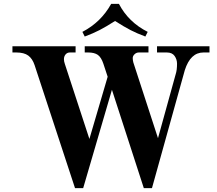

<svg xmlns="http://www.w3.org/2000/svg" viewBox="-20 -950 1116 988"><path d="M44 -680V-712H369V-680H340Q326 -680 317.5 -670Q309 -660 309 -645Q309 -634 314 -620L440 -235L534 -555L512 -622Q501 -655 483.5 -667.5Q466 -680 433 -680H416V-712H744V-680H695Q682 -680 672.5 -671Q663 -662 663 -651Q663 -641 666 -629L793 -239L884 -568Q891 -589 891 -622Q891 -644 878.5 -662Q866 -680 838 -680H788V-712H1058V-680H1027Q960 -680 931 -589L762 18H720L556 -488L408 18H366L158 -615Q147 -648 125.5 -664Q104 -680 63 -680ZM404 -786Q500 -836 552 -930H592Q641 -836 740 -786L728 -762Q685 -778 652 -795Q619 -812 572 -842Q525 -812 492 -795Q459 -778 416 -762Z"/></svg>

Font: Old Standard TT
Style: Bold
Weight: 700
Designer: Alexey Kryukov <alexios@thessalonica.org.ru>
Version: Version 2.2